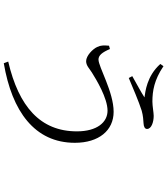

<svg xmlns="http://www.w3.org/2000/svg" viewBox="47 -892 905 1040"><g transform="rotate(90 500.0 -372.5)"><path d="M246 -515 228 -510C226 -482 225 -467 235 -446C246 -422 282 -386 312 -386C336 -386 352 -404 373 -417C411 -441 512 -502 580 -502C643 -502 692 -445 692 -336C692 -138 558 -21 314 36L323 60C583 16 754 -107 754 -325C754 -455 687 -535 586 -535C478 -535 343 -453 303 -453C280 -453 264 -473 246 -515ZM327 -788C393 -714 478 -707 508 -702C479 -683 435 -660 393 -636L403 -617C451 -637 532 -672 580 -687C608 -695 633 -696 648 -697C667 -698 679 -704 679 -716C679 -740 641 -752 608 -752C591 -752 555 -745 531 -745C473 -745 413 -755 339 -805Z"/></g></svg>

Font: Noto Serif SC Light
Style: Regular
Weight: 300
Designer: Ryoko NISHIZUKA 西塚涼子 (kana & ideographs); Frank Grießhammer (Latin, Greek & Cyrillic); Wenlong ZHANG 张文龙 (bopomofo); San
Foundry: Adobe
Version: Version 2.001;hotconv 1.1.0;makeotfexe 2.6.0